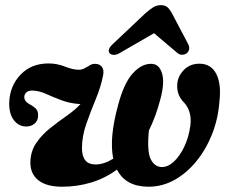

<svg xmlns="http://www.w3.org/2000/svg" viewBox="-20 -714 892 746"><path d="M568.5 -466Q598 -465.5 609.2 -430.2Q620.5 -395 604 -332Q586.5 -263 558.5 -207Q550.5 -124.5 566 -94.8Q581.5 -65 609 -65Q633 -65 655.8 -86.2Q678.5 -107.5 695.8 -143.5Q713 -179.5 719.5 -225Q723.5 -255 716.5 -277.5Q709.5 -300 696 -314.5Q667 -343 668.5 -382.5Q669 -415 693 -440.8Q717 -466.5 755 -466.5Q799.5 -466.5 820 -427.5Q840.5 -388.5 832.5 -319Q827.5 -252 803.8 -192.2Q780 -132.5 742.2 -86.5Q704.5 -40.5 657.2 -14.5Q610 11.5 557.5 11.5Q468.5 11.5 434.5 -55Q388 -21 334 -4.8Q280 11.5 221.5 11.5Q161.5 11.5 129.8 -13Q98 -37.5 98 -82.5Q98.5 -125.5 120.5 -158Q142.5 -190.5 175 -216.2Q207.5 -242 239.8 -264.5Q272 -287 292.5 -309.5Q251.5 -312 218.8 -324.5Q186 -337 158.8 -349.2Q131.5 -361.5 106.5 -362Q91 -362.5 83 -355.5Q75 -348.5 74.5 -338.5Q73 -320.5 96.5 -308Q112.5 -299.5 120.5 -290.2Q128.5 -281 128 -265Q128 -245 114.5 -233.8Q101 -222.5 82.5 -222.5Q52 -222.5 33 -248.2Q14 -274 16 -319Q19 -381.5 60.5 -424.5Q102 -467.5 168 -467.5Q202 -467.5 232.8 -455.2Q263.5 -443 285.5 -443Q299 -443 309.8 -449.2Q320.5 -455.5 331 -461.5Q341.5 -467.5 355 -465.5Q370 -464 377.5 -451.8Q385 -439.5 380 -418.5Q371.5 -375.5 351.8 -328Q332 -280.5 315.2 -232.2Q298.5 -184 298.5 -138.5Q298.5 -75 351 -75Q384 -75 420 -97.5Q403.5 -177.5 439 -306Q461 -390 495.5 -428.5Q530 -467 568.5 -466ZM447 -509Q433.5 -500.5 422.5 -500.8Q411.5 -501 406 -507Q395 -521.5 418.5 -543L545 -662.5Q561.5 -677 575 -685.5Q588.5 -694 605 -694Q621.5 -694 630.8 -685.8Q640 -677.5 648 -662.5L711.5 -542Q717 -531 714.5 -521.5Q712 -512 705.5 -507Q697 -501 686.5 -501.2Q676 -501.5 667 -510L578.5 -585Z"/></svg>

Font: Fraunces 72pt S050
Style: Bold Italic
Weight: 700
Italic angle: -16°
Version: Version 1.000; ttfautohint (v1.8.3)